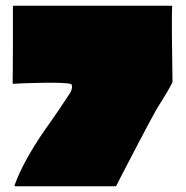

<svg xmlns="http://www.w3.org/2000/svg" viewBox="-20 -649 648 669"><path d="M579 -530Q579 -515 580 -445Q581 -375 581 -366Q581 -362 580 -360Q572 -345 562.5 -328.5Q553 -312 540.5 -292.5Q528 -273 522 -262Q507 -236 449.5 -126Q392 -16 386 -3Q385 0 382 0H34Q30 0 31 -4Q60 -85 134 -193Q136 -196 151 -217Q166 -238 179.5 -258Q193 -278 207 -299Q221 -320 226 -328Q235 -347 228 -356Q208 -362 127.5 -360.5Q47 -359 27 -357Q24 -357 24 -360Q24 -368 24.5 -406Q25 -444 25 -488.5Q25 -533 25 -573.5Q25 -614 25 -626Q25 -629 28 -629H578Q580 -628 580 -626Q580 -626 579.5 -618.5Q579 -611 579 -600Q579 -589 579 -577Q579 -565 579 -552Q579 -539 579 -530Z"/></svg>

Font: Cubao Free 
Style: Regular
Weight: 400
Designer: Aaron Amar
Version: Version 001.001